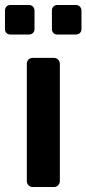

<svg xmlns="http://www.w3.org/2000/svg" viewBox="-42 -753 348 773"><path d="M90 0Q80 0 73 -7Q66 -14 66 -24V-496Q66 -507 73 -513.5Q80 -520 90 -520H175Q185 -520 192 -513Q199 -506 199 -496V-24Q199 -14 192 -7Q185 0 175 0ZM0 -614Q-10 -614 -16 -620Q-22 -626 -22 -636V-710Q-22 -720 -16 -726.5Q-10 -733 0 -733H74Q84 -733 90.5 -726.5Q97 -720 97 -710V-636Q97 -626 90.5 -620Q84 -614 74 -614ZM189 -614Q179 -614 173 -620Q167 -626 167 -636V-710Q167 -720 173 -726.5Q179 -733 189 -733H263Q273 -733 279.5 -726.5Q286 -720 286 -710V-636Q286 -626 279.5 -620Q273 -614 263 -614Z"/></svg>

Font: Rubik AZ
Style: Regular
Weight: 500
Designer: Hubert and Fischer
Foundry: Hubert & Fischer
Version: Version 2.000